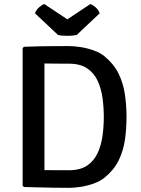

<svg xmlns="http://www.w3.org/2000/svg" viewBox="-20 -912 688 937"><path d="M597.4 -341.4Q597.4 -282.9 589.6 -229.2Q581.8 -175.6 559.1 -129.3Q536.4 -82.9 491.3 -45.9Q469.6 -27.9 438.8 -16.8Q408 -5.6 375.7 -0.4Q343.5 4.7 317.1 4.7Q276.7 4.7 243 4.1Q209.3 3.5 175 2.6Q140.7 1.7 97.2 0.7L90.5 -5.6V-677.4L97.2 -683.7Q140.2 -685.2 174.7 -686Q209.1 -686.7 242.9 -686.9Q276.7 -687.1 317.1 -687.1Q343.5 -687.1 375.7 -681.8Q408 -676.6 438.9 -665.4Q469.8 -654.2 491.3 -636.2Q535.9 -599.2 558.6 -552.8Q581.3 -506.4 589.3 -452.9Q597.4 -399.4 597.4 -341.4ZM486.6 -341.4Q486.6 -386.1 480.6 -432Q474.5 -477.8 457.2 -516.2Q440 -554.6 406 -577.9Q372 -601.2 316.5 -601.2Q285.2 -601.2 258.1 -601.5Q231.1 -601.8 196.9 -602.2V-81.6Q231.1 -81.8 258.1 -81.5Q285.2 -81.2 316.5 -81.2Q372 -81.2 406 -104.6Q440 -128.1 457.2 -166.7Q474.5 -205.2 480.6 -251.1Q486.6 -296.9 486.6 -341.4ZM420.9 -892.3Q432.7 -888.4 446.8 -876.2Q460.8 -864 466.4 -847L354.3 -741.3Q344.8 -739.2 332.9 -738.2Q320.9 -737.1 308.6 -737.1Q296.2 -737.1 284.3 -738.2Q272.4 -739.2 263.2 -741.3L150.8 -847Q156.7 -864 170.6 -876.2Q184.5 -888.4 196.2 -892.3L308.6 -817.6Z"/></svg>

Font: Signika SC
Style: Regular
Weight: 300
Designer: Anna Giedryś
Foundry: Anna Giedryś
Version: Version 2.000